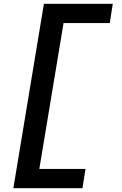

<svg xmlns="http://www.w3.org/2000/svg" viewBox="-20 -843 640 1006"><path d="M50 143 210 -823H571L555 -722H313L186 42H428L412 143Z"/></svg>

Font: Iosevka Etoile Oblique
Style: Bold
Weight: 700
Italic angle: -9°
Designer: Belleve Invis
Foundry: Belleve Invis
Version: Version 15.5.2; ttfautohint (v1.8.4)